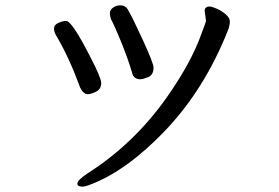

<svg xmlns="http://www.w3.org/2000/svg" viewBox="-20 -677 1040 715"><path d="M307.1 -326.2Q291 -326.2 278.8 -350.1Q236.8 -464.8 189 -544.9Q181.2 -558.1 181.2 -570.8Q181.2 -585 198 -592Q214.8 -599.1 226.1 -599.1Q248 -599.1 315.9 -465.8Q356.9 -387.2 356.9 -368.2Q356.9 -345.2 337.9 -335.7Q318.8 -326.2 307.1 -326.2ZM288.1 18.1Q268.1 18.1 268.1 6.8Q268.1 -5.9 305.2 -30.8Q480 -142.1 602.1 -315.9Q694.8 -448.2 731.9 -556.2Q747.1 -595.2 747.1 -600.1L742.2 -636.2Q742.2 -652.8 761.2 -652.8Q767.1 -652.8 785.2 -645.5Q803.2 -638.2 819.6 -624.5Q835.9 -610.8 835.9 -597.2Q835.9 -584 831.1 -569.8Q741.2 -339.8 585.9 -181.2Q462.9 -55.2 348.1 -2.9Q301.8 18.1 288.1 18.1ZM502.9 -381.8Q478 -381.8 472.2 -404.8Q458 -454.1 433.1 -516.1Q408.2 -578.1 393.1 -606Q392.1 -610.8 390.6 -615.5Q389.2 -620.1 389.2 -628.9Q389.2 -640.1 401.1 -648.7Q413.1 -657.2 429.2 -657.2Q445.8 -657.2 455.1 -643.1Q473.1 -612.8 512.5 -526.9Q551.8 -440.9 551.8 -425.8Q551.8 -397.9 532 -389.9Q512.2 -381.8 502.9 -381.8Z"/></svg>

Font: LXGW WenKai Screen
Style: Regular
Weight: 400
Designer: LXGW / Fontworks Inc.
Foundry: LXGW / Fontworks Inc.
Version: Version 1.510;January 18,2025